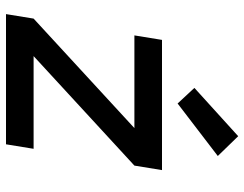

<svg xmlns="http://www.w3.org/2000/svg" viewBox="-107 -707 814 640"><g transform="rotate(90 300.0 -387.0)"><path d="M461 0H27L42 -92L407 -428H98L113 -520H547L532 -428L167 -92H476ZM325 -572 273 -628 434 -774 500 -706Z"/></g></svg>

Font: Iosevka Semibold Extended
Style: Italic
Weight: 600
Width: 7
Italic angle: -9°
Monospace: yes
Designer: Belleve Invis
Foundry: Belleve Invis
Version: Version 32.5.0; ttfautohint (v1.8.4)